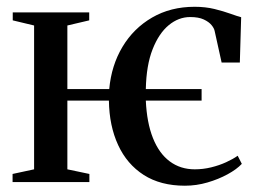

<svg xmlns="http://www.w3.org/2000/svg" viewBox="-20 -550 774 580"><path d="M538.5 11Q465 11 414.2 -21.5Q363.5 -54 336.8 -112Q310 -170 309 -246H183.5V-38.5L250 -24.5V0H18V-24.5L83 -38.5V-473L18.5 -488.5V-512.5H249.5V-488.5L183.5 -473V-281H310Q316.5 -352.5 350 -408.5Q383.5 -464.5 439.5 -497Q495.5 -529.5 568 -529.5Q600.5 -529.5 628 -522.8Q655.5 -516 676.2 -508.5Q697 -501 708.5 -498L704.5 -361H649.5L628.5 -456Q627 -464.5 619 -474.2Q611 -484 595.5 -491.2Q580 -498.5 554.5 -498.5Q519.5 -498.5 489.8 -474Q460 -449.5 441 -401.2Q422 -353 420.5 -281H589V-246H420.5Q423.5 -179.5 442 -133Q460.5 -86.5 492.8 -62.5Q525 -38.5 568.5 -38.5Q593.5 -38.5 618 -44.5Q642.5 -50.5 663.2 -60Q684 -69.5 698 -79.5L710.5 -55Q695 -38.5 667.5 -23.5Q640 -8.5 606.8 1.2Q573.5 11 538.5 11Z"/></svg>

Font: Merriweather 120pt
Style: Regular
Weight: 400
Version: Version 2.100